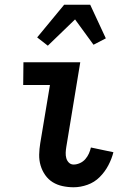

<svg xmlns="http://www.w3.org/2000/svg" viewBox="-20 -783 540 811"><path d="M291 8Q267 8 244 3Q221 -2 202.5 -13.5Q184 -25 171 -43.5Q158 -62 151.5 -84Q145 -106 145.5 -130Q146 -154 150 -178L191 -424H78L79 -520H319L260 -162Q258 -150 257.5 -138Q257 -126 260 -115Q263 -104 271 -96Q279 -88 291 -88Q304 -88 317.5 -94Q331 -100 340.5 -111Q350 -122 355.5 -134.5Q361 -147 364 -160L459 -140Q452 -112 437.5 -84.5Q423 -57 401 -35Q379 -13 349.5 -2.5Q320 8 291 8ZM182 -590 137 -625 251 -763H361L427 -621L375 -594L297 -701Z"/></svg>

Font: Iosevka Curly Slab
Style: Bold Italic
Weight: 700
Italic angle: -9°
Monospace: yes
Designer: Belleve Invis
Foundry: Belleve Invis
Version: Version 22.1.2; ttfautohint (v1.8.4)